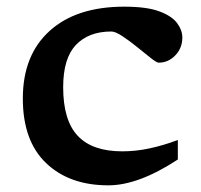

<svg xmlns="http://www.w3.org/2000/svg" viewBox="-20 -545 602 576"><path d="M353 -525Q420 -525 457.8 -511Q495.5 -497 511.2 -475.8Q527 -454.5 527 -432.5Q527 -401 506 -379Q485 -357 456 -357Q450 -357 432 -371.2Q414 -385.5 391.2 -404Q368.5 -422.5 347.2 -436.5Q326 -450.5 314 -450.5Q246 -450.5 207.8 -410.2Q169.5 -370 169.5 -283.5Q169.5 -184 213.2 -137.5Q257 -91 346.5 -91Q387.5 -91 428.5 -99.8Q469.5 -108.5 513.5 -125V-66.5Q395.5 11 305 11Q188 11 118.2 -55.8Q48.5 -122.5 48.5 -249.5Q48.5 -379.5 128.8 -452.2Q209 -525 353 -525Z"/></svg>

Font: Newsreader 6pt Medium
Style: Regular
Weight: 500
Designer: Hugues Gentile
Foundry: Production Type
Version: Version 1.003; ttfautohint (v1.8.3)